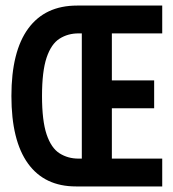

<svg xmlns="http://www.w3.org/2000/svg" viewBox="-20 -670 620 690"><path d="M253 0Q140 0 80.5 -82.5Q21 -165 21 -325Q21 -485 81.5 -567.5Q142 -650 257 -650H563V-550H382V-381H534V-281H382V-100H563V0ZM262 -100H274V-550H262Q224 -550 194 -531Q164 -512 147.5 -463Q131 -414 131 -325Q131 -236 147.5 -187Q164 -138 194 -119Q224 -100 262 -100Z"/></svg>

Font: Sometype Mono
Style: Bold
Weight: 700
Monospace: yes
Designer: Ryoichi Tsunekawa
Foundry: Dharma Type
Version: Version 1.000; ttfautohint (v1.8.3)